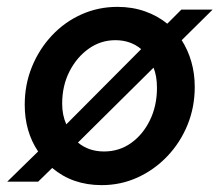

<svg xmlns="http://www.w3.org/2000/svg" viewBox="-20 -529 640 559"><path d="M276 10Q191 10 132 -40L91 0H1L91 -88Q52 -146 52 -224Q52 -283 73 -334.5Q94 -386 131 -425.5Q168 -465 217 -487Q266 -509 322 -509Q365 -509 402 -496Q439 -483 467 -460L508 -501H599L509 -412Q527 -384 537 -349.5Q547 -315 547 -276Q547 -217 526 -165.5Q505 -114 467.5 -74.5Q430 -35 381 -12.5Q332 10 276 10ZM173 -167 391 -386Q360 -412 316 -412Q273 -412 238 -387Q203 -362 182 -320.5Q161 -279 161 -227Q161 -194 173 -167ZM283 -88Q327 -88 361.5 -112.5Q396 -137 416.5 -179Q437 -221 437 -273Q437 -308 427 -332L207 -114Q238 -88 283 -88Z"/></svg>

Font: Red Hat Mono Medium
Style: Italic
Weight: 500
Italic angle: -12°
Monospace: yes
Designer: Pentagram, MCKL
Foundry: Pentagram, MCKL
Version: Version 1.023; ttfautohint (v1.8.3)